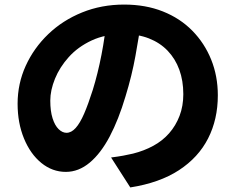

<svg xmlns="http://www.w3.org/2000/svg" viewBox="-20 -769 1040 840"><path d="M599 -686Q588 -610 572.5 -524Q557 -438 529 -347Q499 -246 460 -172Q421 -98 372.5 -57.5Q324 -17 268 -17Q209 -17 161 -56Q113 -95 85 -163Q57 -231 57 -315Q57 -403 92.5 -481Q128 -559 191 -619.5Q254 -680 339 -714.5Q424 -749 523 -749Q617 -749 692.5 -719Q768 -689 821.5 -634.5Q875 -580 904 -508Q933 -436 933 -352Q933 -247 890.5 -163.5Q848 -80 763 -24.5Q678 31 550 51L466 -80Q497 -84 519 -88Q541 -92 562 -97Q610 -109 650.5 -131Q691 -153 720 -186Q749 -219 765.5 -262Q782 -305 782 -357Q782 -416 764.5 -464Q747 -512 713.5 -547Q680 -582 631.5 -601Q583 -620 520 -620Q441 -620 381 -592Q321 -564 281 -519.5Q241 -475 220.5 -424.5Q200 -374 200 -329Q200 -283 210 -251.5Q220 -220 236.5 -204Q253 -188 271 -188Q292 -188 311 -209Q330 -230 348 -271.5Q366 -313 386 -376Q408 -447 424 -529.5Q440 -612 447 -691Z"/></svg>

Font: Noto Sans TC ExtraBold
Style: Regular
Weight: 800
Designer: Ryoko NISHIZUKA  (kana, bopomofo & ideographs); Paul D. Hunt (Latin, Greek & Cyrillic); Sandoll Communications , Soo-you
Foundry: Adobe
Version: Version 2.004-H2;hotconv 1.0.118;makeotfexe 2.5.65603